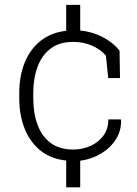

<svg xmlns="http://www.w3.org/2000/svg" viewBox="-20 -664 571 803"><path d="M256.8 119.6V7.3Q193.8 1 150.1 -33.7Q106.4 -68.4 83.5 -125Q60.5 -181.6 60.5 -253.9V-274.4Q60.5 -346.2 83.5 -402.6Q106.4 -459 150.4 -493.7Q194.3 -528.3 256.8 -535.2V-643.6H315.4V-536.6Q366.7 -531.2 409.4 -509Q452.1 -486.8 480 -452.6L481.9 -337.4H432.6L422.9 -431.6Q399.9 -457.5 364.7 -473.1Q329.6 -488.8 285.6 -488.8Q229 -488.8 192.1 -461.2Q155.3 -433.6 137.2 -385Q119.1 -336.4 119.1 -274.4V-253.9Q119.1 -190.9 137 -142.3Q154.8 -93.8 191.9 -66.2Q229 -38.6 286.1 -38.6Q324.7 -38.6 358.4 -53.7Q392.1 -68.8 412.6 -96.9Q433.1 -125 433.1 -164.6H485.4L486.3 -161.6Q487.8 -117.7 464.8 -81.5Q441.9 -45.4 402.6 -21.7Q363.3 2 315.4 8.3V119.6Z"/></svg>

Font: Roboto Slab LO Light
Style: Regular
Weight: 300
Designer: Google
Version: Version 2.000